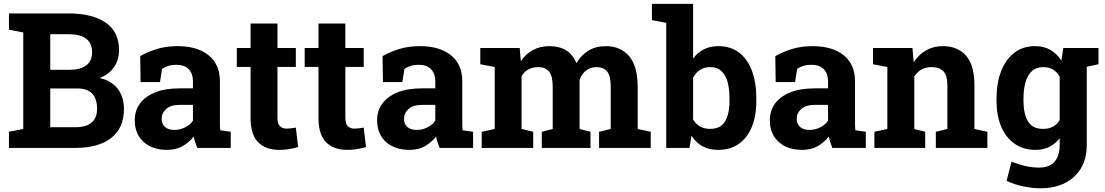

<svg xmlns="http://www.w3.org/2000/svg" viewBox="-20 -782 5840 1015"><path d="M377 0H27.3V-85.4L103 -100.1V-610.4L27.3 -625V-710.9H343.3Q468.8 -710.9 539.1 -662.1Q609.4 -613.3 609.4 -516.1Q609.4 -466.8 583.3 -428Q557.1 -389.2 507.3 -369.6Q550.8 -359.9 578.6 -336.9Q607.4 -313.5 621.3 -280Q635.3 -246.6 635.3 -207Q635.3 -105 567.9 -52.5Q500.5 0 377 0ZM343.3 -601.1H245.6V-413.1H348.1Q405.3 -413.1 436 -436.5Q466.8 -460 466.8 -504.9Q466.8 -601.1 343.3 -601.1ZM387.7 -314.5H245.6V-109.4H377Q493.2 -109.4 493.2 -207Q493.2 -241.2 481.9 -266.1Q459 -314.5 387.7 -314.5Z M863.8 10.3Q785.2 10.3 738.8 -32Q692.4 -74.2 692.4 -147Q692.4 -196.8 719.7 -234.4Q747.1 -272 799.8 -293.5Q852.5 -314.9 930.2 -314.9H1000V-354Q1000 -392.1 977.8 -415.8Q955.6 -439.5 911.1 -439.5Q888.2 -439.5 869.9 -433.8Q851.6 -428.2 836.9 -418L825.7 -348.1H723.1L721.2 -485.4Q762.7 -508.8 811 -523.4Q859.4 -538.1 918.9 -538.1Q1022.5 -538.1 1082.5 -490Q1142.6 -441.9 1142.6 -352.5V-134.8Q1142.6 -124 1142.8 -113.5Q1143.1 -103 1144.5 -93.3L1199.7 -85.4V0H1022.9Q1017.6 -13.7 1012.2 -29.3Q1006.8 -44.9 1004.4 -60.5Q979 -28.3 944.6 -9Q910.2 10.3 863.8 10.3ZM901.9 -95.2Q931.6 -95.2 958.5 -108.6Q985.4 -122.1 1000 -144V-227.5H929.7Q882.8 -227.5 858.6 -206.1Q834.5 -184.6 834.5 -154.3Q834.5 -126 852.3 -110.6Q870.1 -95.2 901.9 -95.2Z M1458 10.3Q1384.3 10.3 1344.5 -30.3Q1304.7 -70.8 1304.7 -158.7V-428.2H1231.9V-528.3H1304.7V-657.7H1446.8V-528.3H1543.9V-428.2H1446.8V-159.2Q1446.8 -128.4 1459.7 -115.2Q1472.7 -102.1 1495.1 -102.1Q1506.8 -102.1 1520.5 -103.8Q1534.2 -105.5 1543.9 -107.4L1556.2 -4.4Q1534.2 2 1508.5 6.1Q1482.9 10.3 1458 10.3Z M1816.9 10.3Q1743.2 10.3 1703.4 -30.3Q1663.6 -70.8 1663.6 -158.7V-428.2H1590.8V-528.3H1663.6V-657.7H1805.7V-528.3H1902.8V-428.2H1805.7V-159.2Q1805.7 -128.4 1818.6 -115.2Q1831.5 -102.1 1854 -102.1Q1865.7 -102.1 1879.4 -103.8Q1893.1 -105.5 1902.8 -107.4L1915 -4.4Q1893.1 2 1867.4 6.1Q1841.8 10.3 1816.9 10.3Z M2145 10.3Q2066.4 10.3 2020 -32Q1973.6 -74.2 1973.6 -147Q1973.6 -196.8 2001 -234.4Q2028.3 -272 2081.1 -293.5Q2133.8 -314.9 2211.4 -314.9H2281.2V-354Q2281.2 -392.1 2259 -415.8Q2236.8 -439.5 2192.4 -439.5Q2169.4 -439.5 2151.1 -433.8Q2132.8 -428.2 2118.2 -418L2106.9 -348.1H2004.4L2002.4 -485.4Q2043.9 -508.8 2092.3 -523.4Q2140.6 -538.1 2200.2 -538.1Q2303.7 -538.1 2363.8 -490Q2423.8 -441.9 2423.8 -352.5V-134.8Q2423.8 -124 2424.1 -113.5Q2424.3 -103 2425.8 -93.3L2481 -85.4V0H2304.2Q2298.8 -13.7 2293.5 -29.3Q2288.1 -44.9 2285.6 -60.5Q2260.3 -28.3 2225.8 -9Q2191.4 10.3 2145 10.3ZM2183.1 -95.2Q2212.9 -95.2 2239.7 -108.6Q2266.6 -122.1 2281.2 -144V-227.5H2210.9Q2164.1 -227.5 2139.9 -206.1Q2115.7 -184.6 2115.7 -154.3Q2115.7 -126 2133.5 -110.6Q2151.4 -95.2 2183.1 -95.2Z M2737.3 -100.1 2798.8 -85.4V0H2526.4V-85.4L2595.2 -100.1V-427.7L2519 -442.4V-528.3H2727.5L2733.4 -458.5Q2758.8 -496.6 2797.1 -517.3Q2835.4 -538.1 2885.7 -538.1Q2936.5 -538.1 2972.9 -515.6Q3009.3 -493.2 3027.3 -447.8Q3051.8 -490.2 3090.8 -514.2Q3129.9 -538.1 3182.6 -538.1Q3260.7 -538.1 3305.9 -484.9Q3351.1 -431.6 3351.1 -322.8V-100.1L3419.9 -85.4V0H3147V-85.4L3208.5 -100.1V-323.2Q3208.5 -381.8 3189.2 -404.5Q3169.9 -427.2 3133.3 -427.2Q3100.1 -427.2 3077.1 -408.4Q3054.2 -389.6 3043.9 -358.9V-100.1L3101.6 -85.4V0H2844.2V-85.4L2901.9 -100.1V-323.2Q2901.9 -380.4 2882.6 -403.8Q2863.3 -427.2 2825.7 -427.2Q2766.6 -427.2 2737.3 -379.9Z M3776.9 10.3Q3728 10.3 3693.4 -9Q3658.7 -28.3 3635.3 -64.9L3625 0H3502V-661.1L3426.3 -675.8V-761.7H3644V-472.2Q3667 -503.9 3700.4 -521Q3733.9 -538.1 3778.3 -538.1Q3842.8 -538.1 3887.2 -503.9Q3932.1 -469.7 3955.3 -407Q3978.5 -344.2 3978.5 -259.8V-249.5Q3978.5 -170.9 3955.1 -112.8Q3931.6 -54.2 3886.7 -22Q3841.8 10.3 3776.9 10.3ZM3733.9 -100.6Q3788.6 -100.6 3812.5 -139.4Q3836.4 -178.2 3836.4 -249.5V-259.8Q3836.4 -312 3826.2 -349.1Q3815.4 -386.7 3793.2 -407Q3771 -427.2 3735.4 -427.2Q3703.1 -427.2 3680.2 -412.1Q3657.2 -397 3644 -371.1V-150.4Q3673.8 -100.6 3733.9 -100.6Z M4221.2 10.3Q4142.6 10.3 4096.2 -32Q4049.8 -74.2 4049.8 -147Q4049.8 -196.8 4077.1 -234.4Q4104.5 -272 4157.2 -293.5Q4210 -314.9 4287.6 -314.9H4357.4V-354Q4357.4 -392.1 4335.2 -415.8Q4313 -439.5 4268.6 -439.5Q4245.6 -439.5 4227.3 -433.8Q4209 -428.2 4194.3 -418L4183.1 -348.1H4080.6L4078.6 -485.4Q4120.1 -508.8 4168.5 -523.4Q4216.8 -538.1 4276.4 -538.1Q4379.9 -538.1 4439.9 -490Q4500 -441.9 4500 -352.5V-134.8Q4500 -124 4500.2 -113.5Q4500.5 -103 4502 -93.3L4557.1 -85.4V0H4380.4Q4375 -13.7 4369.6 -29.3Q4364.3 -44.9 4361.8 -60.5Q4336.4 -28.3 4302 -9Q4267.6 10.3 4221.2 10.3ZM4259.3 -95.2Q4289.1 -95.2 4315.9 -108.6Q4342.8 -122.1 4357.4 -144V-227.5H4287.1Q4240.2 -227.5 4216.1 -206.1Q4191.9 -184.6 4191.9 -154.3Q4191.9 -126 4209.7 -110.6Q4227.5 -95.2 4259.3 -95.2Z M4813.5 -100.1 4871.1 -85.4V0H4602.5V-85.4L4670.9 -100.1V-427.7L4595.2 -442.4V-528.3H4803.7L4810.1 -452.6Q4836.4 -493.2 4875.2 -515.6Q4914.1 -538.1 4963.9 -538.1Q5042.5 -538.1 5086.9 -487.8Q5131.3 -437.5 5131.3 -330.1V-100.1L5199.7 -85.4V0H4927.2V-85.4L4988.3 -100.1V-329.6Q4988.3 -382.8 4967.3 -405Q4946.3 -427.2 4904.8 -427.2Q4844.7 -427.2 4813.5 -377.4Z M5787.1 -528.3V-442.4L5725.1 -429.2V-15.6Q5725.1 54.2 5695.8 105.5Q5666 156.7 5610.8 185.1Q5555.7 213.4 5479 213.4Q5439 213.4 5389.2 203.1Q5339.4 192.9 5301.3 173.8L5327.6 72.3Q5361.8 86.9 5400.1 95.5Q5438.5 104 5471.7 104Q5528.8 104 5555.4 72.3Q5582 40.5 5582 -16.1V-50.8Q5558.6 -21 5526.9 -5.4Q5495.1 10.3 5454.1 10.3Q5389.2 10.3 5343.3 -22.5Q5296.9 -54.7 5272.5 -113.3Q5248 -171.9 5248 -249.5V-259.8Q5248 -342.8 5272.5 -405.8Q5296.9 -468.3 5342.3 -503.2Q5387.7 -538.1 5451.2 -538.1Q5498.5 -538.1 5532.7 -518.3Q5566.9 -498.5 5590.8 -461.9L5601.1 -528.3ZM5582 -147.5V-377Q5553.2 -427.2 5494.6 -427.2Q5457.5 -427.2 5435.1 -406.2Q5412.1 -385.3 5401.4 -347.7Q5390.6 -310.1 5390.6 -259.8V-249.5Q5390.6 -180.2 5414.6 -140.4Q5438.5 -100.6 5494.1 -100.6Q5554.7 -100.6 5582 -147.5Z"/></svg>

Font: Battambang
Style: Bold
Weight: 700
Designer: Danh Hong
Version: Version 8.002; ttfautohint (v1.8.3)